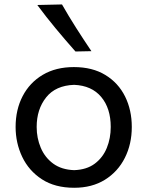

<svg xmlns="http://www.w3.org/2000/svg" viewBox="-20 -846 673 877"><path d="M318.8 11.7Q231 11.7 171.4 -27.1Q111.8 -65.9 81.5 -129.4Q51.3 -192.9 51.3 -266.1Q51.3 -345.2 83.5 -407Q115.7 -468.8 175.3 -504.2Q234.9 -539.6 317.4 -539.6Q402.3 -539.6 461.4 -503.4Q520.5 -467.3 551.3 -405.3Q582 -343.3 582 -266.1Q582 -188 550.3 -125Q518.6 -62 459.5 -25.1Q400.4 11.7 318.8 11.7ZM318.8 -68.8Q376 -70.8 412.8 -98.4Q449.7 -126 467.8 -170.2Q485.8 -214.4 485.8 -266.1Q485.8 -351.1 442.4 -403.1Q398.9 -455.1 318.8 -458.5Q233.9 -455.6 190.7 -401.1Q147.5 -346.7 147.5 -266.1Q147.5 -215.3 166.3 -170.9Q185.1 -126.5 223.1 -98.6Q261.2 -70.8 318.8 -68.8ZM324.7 -610.8Q278.3 -663.1 234.4 -716.1Q190.4 -769 150.4 -823.2L263.2 -825.7Q293.5 -772.5 327.4 -719.2Q361.3 -666 397.5 -612.3Z"/></svg>

Font: Pinar-DS1-FD Medium
Style: Regular
Weight: 500
Designer: Amin Abedi
Version: Version 3.000